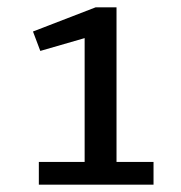

<svg xmlns="http://www.w3.org/2000/svg" viewBox="-20 -939 495 524"><path d="M86 -497H211V-835L90 -800L70 -853L241 -919H298V-497H399V-435H86Z"/></svg>

Font: Rosario Medium
Style: Regular
Weight: 500
Version: Version 1.201